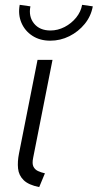

<svg xmlns="http://www.w3.org/2000/svg" viewBox="-20 -761 401 789"><path d="M141.1 7.8Q97.2 -1 77.1 -20.8Q57.1 -40.5 54.2 -68.6Q51.3 -96.7 58.1 -130.4L134.3 -515.1H195.8L116.2 -112.3Q111.3 -88.4 117.4 -76.2Q123.5 -64 136.2 -58.1Q148.9 -52.2 164.6 -48.8ZM186.5 -593.8Q144 -593.8 113 -614Q82 -634.3 67.9 -667.7Q53.7 -701.2 61 -741.2L105 -734.9Q96.7 -692.9 119.9 -664.3Q143.1 -635.7 187.5 -635.7Q217.3 -635.7 245.4 -650.1Q273.4 -664.6 293 -688.7Q312.5 -712.9 317.4 -741.2L361.3 -734.9Q354 -694.3 328.1 -662.6Q302.2 -630.9 265.1 -612.3Q228 -593.8 186.5 -593.8Z"/></svg>

Font: Reddit Sans Light
Style: Italic
Weight: 300
Italic angle: -11.25°
Designer: Stephen Hutchings
Version: Version 1.013